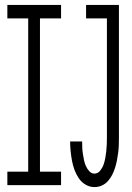

<svg xmlns="http://www.w3.org/2000/svg" viewBox="-20 -755 540 783"><path d="M10 0V-55H95V-680H10V-735H229V-680H143V-55H229V0ZM365 8Q346 8 329 -2Q312 -12 301 -28.5Q290 -45 283.5 -63Q277 -81 273.5 -100Q270 -119 268 -138.5Q266 -158 266 -177V-178H315Q315 -165 315.5 -152.5Q316 -140 318 -127.5Q320 -115 322.5 -102.5Q325 -90 330 -78.5Q335 -67 344 -57Q353 -47 365 -47Q379 -47 388.5 -59Q398 -71 402.5 -84Q407 -97 409.5 -111Q412 -125 413.5 -139Q415 -153 415.5 -167Q416 -181 416 -195V-680H331V-735H465V-195Q465 -179 464.5 -163.5Q464 -148 462 -132.5Q460 -117 457 -101.5Q454 -86 449.5 -71.5Q445 -57 438 -43Q431 -29 420.5 -17Q410 -5 395.5 1.5Q381 8 365 8Z"/></svg>

Font: Iosevka Curly Slab Light
Style: Regular
Weight: 300
Monospace: yes
Designer: Belleve Invis
Foundry: Belleve Invis
Version: Version 22.1.2; ttfautohint (v1.8.4)